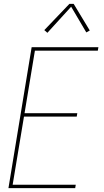

<svg xmlns="http://www.w3.org/2000/svg" viewBox="-20 -981 540 1001"><path d="M24 0 145 -735H493L490 -717H162L108 -391H383L380 -373H105L46 -18H375L372 0ZM227 -810 211 -824 342 -961H364L448 -822L430 -812L351 -946Z"/></svg>

Font: Iosevka Curly Thin Oblique
Style: Regular
Weight: 100
Italic angle: -9°
Monospace: yes
Designer: Belleve Invis
Foundry: Belleve Invis
Version: Version 11.1.0; ttfautohint (v1.8.3)